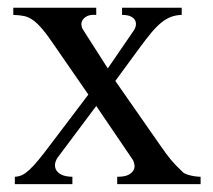

<svg xmlns="http://www.w3.org/2000/svg" viewBox="-20 -467 540 487"><path d="M277.3 0V-18.6Q295.9 -18.6 305.4 -23.4Q314.9 -28.3 318.6 -35.2Q322.3 -42 321 -49.3Q319.8 -56.6 316.9 -61.5L224.1 -198.2L127 -68.4Q122.1 -62 120.1 -53.7Q118.2 -45.4 121.6 -37.6Q125 -29.8 135 -24.4Q145 -19 163.6 -18.6V0H17.6V-18.6Q27.3 -19 35.9 -22.9Q44.4 -26.9 54.4 -36.1Q64.5 -45.4 77.6 -61.3Q90.8 -77.1 109.4 -102.1L204.1 -227.1L119.1 -350.1Q101.1 -377 88.1 -392.3Q75.2 -407.7 64 -415.8Q52.7 -423.8 41.3 -426.3Q29.8 -428.7 13.7 -429.2V-447.3H224.1V-429.2Q209.5 -430.2 201.4 -426.3Q193.4 -422.4 189.7 -416.5Q186 -410.6 186.5 -404.3Q187 -397.9 189.5 -393.6L253.4 -293.5L319.3 -389.6Q323.2 -395 324.5 -401.9Q325.7 -408.7 323 -414.8Q320.3 -420.9 312.3 -425Q304.2 -429.2 289.6 -429.2V-447.3H440.9V-429.2Q425.8 -428.7 413.6 -424.1Q401.4 -419.4 389.2 -409.7Q377 -399.9 363.8 -384Q350.6 -368.2 333 -344.2L272.5 -261.7L383.8 -102.1Q394 -87.4 400.6 -78.4Q407.2 -69.3 413.3 -62Q419.4 -54.7 426 -47.9Q432.6 -41 442.9 -31.2Q446.8 -26.4 460.4 -22.7Q474.1 -19 488.8 -18.6V0Z"/></svg>

Font: Doulos SIL Am
Style: Regular
Weight: 400
Designer: Walt Agee, Victor Gaultney, Peter Martin, Debbi Hosken, Becca Hirsbrunner
Foundry: SIL International
Version: Version 5.000